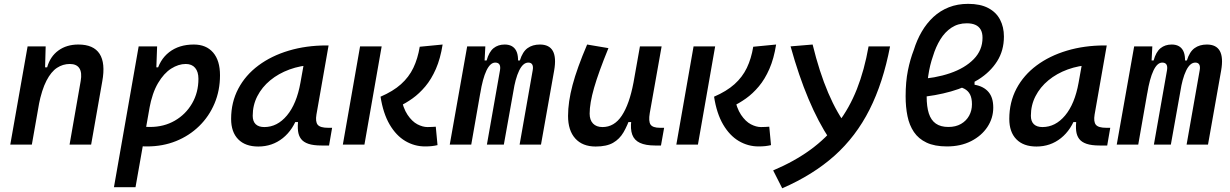

<svg xmlns="http://www.w3.org/2000/svg" viewBox="-20 -762 6485 1012"><path d="M34.2 0 125.5 -517.6H220.7L217.3 -394L147.9 0ZM346.7 0 405.3 -335Q413.1 -379.4 398.4 -402.1Q383.8 -424.8 347.7 -424.8Q311.5 -424.8 280.5 -404.5Q249.5 -384.3 224.9 -336.7Q200.2 -289.1 184.1 -208L208.5 -407.2H228.5Q244.6 -464.4 287.8 -495.8Q331.1 -527.3 393.1 -527.3Q473.1 -527.3 504.9 -478.3Q536.6 -429.2 519 -333L460.4 0Z M694.3 224.6H580.6L710.9 -517.6H808.1L803.7 -395ZM755.4 9.8Q721.2 9.8 687.7 7.1Q654.3 4.4 620.1 -0.5L671.9 -105Q702.1 -92.8 771 -92.8Q843.8 -92.8 901.4 -126Q959 -159.2 992.4 -216.8Q1025.9 -274.4 1025.9 -346.7Q1025.9 -383.8 1008.5 -404.3Q991.2 -424.8 959 -424.8Q920.9 -424.8 882.3 -400.4Q843.8 -376 813 -324Q782.2 -272 767.1 -189.5L786.1 -407.2H828.6L803.2 -373Q819.8 -446.8 871.8 -487.1Q923.8 -527.3 1001.5 -527.3Q1066.9 -527.3 1103.3 -485.1Q1139.6 -442.9 1139.6 -365.2Q1139.6 -285.2 1110.8 -216.8Q1082 -148.4 1029.8 -97.4Q977.5 -46.4 907.7 -18.3Q837.9 9.8 755.4 9.8Z M1341.3 10.3Q1272.9 10.3 1235.6 -27.8Q1198.2 -65.9 1198.2 -135.3Q1198.2 -223.1 1236.1 -294.7Q1273.9 -366.2 1342.3 -417Q1410.6 -467.8 1502.2 -495.1Q1593.8 -522.5 1701.2 -522.5H1711.9L1647.9 -158.2Q1641.6 -120.6 1654.5 -104.5Q1667.5 -88.4 1709.5 -88.4H1730.5L1714.4 4.9H1674.3Q1631.8 4.9 1605.7 -3.9Q1579.6 -12.7 1566.7 -29.8Q1553.7 -46.9 1550.8 -72.3Q1547.9 -97.7 1552.2 -131.3L1581.5 -118.7H1524.9L1552.2 -158.2Q1525.9 -78.1 1470.5 -33.9Q1415 10.3 1341.3 10.3ZM1373 -92.3Q1441.4 -92.3 1492.4 -153.3Q1543.5 -214.4 1563.5 -325.7L1588.9 -467.3L1630.4 -419.9Q1564 -417 1505.9 -395.8Q1447.8 -374.5 1404.3 -338.6Q1360.8 -302.7 1336.4 -255.1Q1312 -207.5 1312 -151.9Q1312 -122.6 1327.6 -107.4Q1343.3 -92.3 1373 -92.3Z M2220.2 9.8Q2164.6 9.8 2116.2 -18.8Q2067.9 -47.4 2033.7 -105.7Q1999.5 -164.1 1985.8 -252.4Q2051.8 -280.8 2093.5 -318.1Q2135.3 -355.5 2158.7 -404.3Q2182.1 -453.1 2192.4 -515.6L2313 -527.3Q2301.3 -453.1 2277.6 -398.9Q2253.9 -344.7 2221.9 -306.6Q2189.9 -268.6 2154.3 -243.2Q2118.7 -217.8 2083 -201.2L2092.8 -253.4Q2104.5 -191.9 2128.2 -156.7Q2151.9 -121.6 2179.9 -106.9Q2208 -92.3 2233.4 -92.3Q2249.5 -92.3 2257.6 -93Q2265.6 -93.8 2276.9 -94.2L2286.1 2.9Q2271.5 6.3 2256.1 8.1Q2240.7 9.8 2220.2 9.8ZM1787.1 0 1877.9 -517.6H1991.7L1900.9 0Z M2538.1 -517.6 2531.2 -384.3 2463.9 0H2350.6L2442.4 -517.6ZM2546.4 0 2615.2 -390.6Q2622.6 -432.1 2590.3 -432.1Q2564 -432.1 2543.9 -389.9Q2523.9 -347.7 2511.2 -269L2518.6 -443.4H2544.9Q2557.6 -488.8 2581.5 -508.1Q2605.5 -527.3 2640.1 -527.3Q2683.6 -527.3 2700.7 -494.6Q2717.8 -461.9 2705.6 -390.6L2635.7 0ZM2900.9 -390.6 2831.5 0H2718.8L2787.6 -390.6Q2791.5 -410.6 2785.6 -421.4Q2779.8 -432.1 2764.6 -432.1Q2736.8 -432.1 2716.3 -389.9Q2695.8 -347.7 2683.6 -269L2688 -443.4H2720.2Q2734.4 -489.3 2760.7 -508.3Q2787.1 -527.3 2825.7 -527.3Q2924.8 -527.3 2900.9 -390.6Z M3119.6 10.3Q3050.3 10.3 3012.2 -32Q2974.1 -74.2 2974.1 -150.9Q2974.1 -224.6 2997.8 -313.7Q3021.5 -402.8 3074.7 -527.3L3187 -508.3Q3134.8 -380.9 3111.3 -299.1Q3087.9 -217.3 3087.9 -163.1Q3087.9 -129.4 3105.7 -110.8Q3123.5 -92.3 3155.8 -92.3Q3217.8 -92.3 3257.6 -152.6Q3297.4 -212.9 3318.8 -325.7L3311 -118.7H3278.8L3304.2 -150.4Q3287.6 -101.1 3266.6 -64.9Q3245.6 -28.8 3211.4 -9.3Q3177.2 10.3 3119.6 10.3ZM3432.1 4.9Q3382.8 4.9 3353 -9Q3323.2 -22.9 3312.5 -52.2Q3301.8 -81.5 3307.6 -127.4L3302.7 -234.9L3353 -517.6H3467.3L3404.8 -166Q3397.5 -122.6 3408.9 -105.5Q3420.4 -88.4 3458.5 -88.4H3480.5L3463.9 4.9Z M3978 9.8Q3922.4 9.8 3874 -18.8Q3825.7 -47.4 3791.5 -105.7Q3757.3 -164.1 3743.7 -252.4Q3809.6 -280.8 3851.3 -318.1Q3893.1 -355.5 3916.5 -404.3Q3939.9 -453.1 3950.2 -515.6L4070.8 -527.3Q4059.1 -453.1 4035.4 -398.9Q4011.7 -344.7 3979.7 -306.6Q3947.8 -268.6 3912.1 -243.2Q3876.5 -217.8 3840.8 -201.2L3850.6 -253.4Q3862.3 -191.9 3886 -156.7Q3909.7 -121.6 3937.7 -106.9Q3965.8 -92.3 3991.2 -92.3Q4007.3 -92.3 4015.4 -93Q4023.4 -93.8 4034.7 -94.2L4043.9 2.9Q4029.3 6.3 4013.9 8.1Q3998.5 9.8 3978 9.8ZM3544.9 0 3635.7 -517.6H3749.5L3658.7 0Z M4103 230.5 4055.2 136.2Q4167 88.9 4251.5 27.3Q4335.9 -34.2 4396.5 -113.3Q4457 -192.4 4496.6 -292.5Q4536.1 -392.6 4558.1 -517.6H4671.4Q4634.8 -326.2 4563.2 -184.3Q4491.7 -42.5 4378.7 58.6Q4265.6 159.7 4103 230.5ZM4263.2 -527.3Q4334 -237.3 4450.7 -87.9L4354 -26.4Q4293 -118.2 4241.5 -240.5Q4189.9 -362.8 4147 -517.6Z M4818.4 -249 4811.5 -344.2Q4908.7 -349.1 4987.3 -376Q5065.9 -402.8 5112.3 -450.2Q5158.7 -497.6 5158.7 -563Q5158.7 -589.4 5148.9 -606.2Q5139.2 -623 5120.8 -631.1Q5102.5 -639.2 5075.7 -639.2Q5029.8 -639.2 4995.1 -616.2Q4960.4 -593.3 4936.3 -554Q4912.1 -514.6 4897.5 -465.8Q4880.9 -418.9 4872.6 -362.3Q4864.3 -305.7 4864.3 -253.4Q4864.3 -199.7 4875.7 -164.1Q4887.2 -128.4 4912.6 -110.6Q4938 -92.8 4979 -92.8Q5017.6 -92.8 5045.4 -108.9Q5073.2 -125 5088.1 -152.1Q5103 -179.2 5103 -212.4Q5103 -243.7 5093.3 -263.4Q5083.5 -283.2 5063.5 -293.9Q5043.5 -304.7 5011.2 -308.1L5116.7 -343.3V-315.4Q5141.6 -311 5159.9 -301.3Q5178.2 -291.5 5190.7 -276.6Q5203.1 -261.7 5209.2 -241.5Q5215.3 -221.2 5215.3 -194.8Q5215.3 -139.6 5184.6 -93Q5153.8 -46.4 5098.9 -18.3Q5043.9 9.8 4971.2 9.8Q4906.2 9.8 4863.8 -10.3Q4821.3 -30.3 4797.1 -66.2Q4772.9 -102.1 4763.2 -149.9Q4753.4 -197.8 4753.4 -254.4Q4753.4 -331.1 4765.4 -390.4Q4777.3 -449.7 4796.4 -498.5Q4812.5 -550.8 4838.4 -595.2Q4864.3 -639.6 4899.9 -672.6Q4935.5 -705.6 4981.2 -723.6Q5026.9 -741.7 5083 -741.7Q5147 -741.7 5188.7 -719.7Q5230.5 -697.8 5251 -658.7Q5271.5 -619.6 5271.5 -569.3Q5271.5 -495.6 5235.6 -439Q5199.7 -382.3 5137 -342.8Q5074.2 -303.2 4992.4 -280Q4910.6 -256.8 4818.4 -249Z M5442.9 10.3Q5374.5 10.3 5337.2 -27.8Q5299.8 -65.9 5299.8 -135.3Q5299.8 -223.1 5337.6 -294.7Q5375.5 -366.2 5443.8 -417Q5512.2 -467.8 5603.8 -495.1Q5695.3 -522.5 5802.7 -522.5H5813.5L5749.5 -158.2Q5743.2 -120.6 5756.1 -104.5Q5769 -88.4 5811 -88.4H5832L5815.9 4.9H5775.9Q5733.4 4.9 5707.3 -3.9Q5681.2 -12.7 5668.2 -29.8Q5655.3 -46.9 5652.3 -72.3Q5649.4 -97.7 5653.8 -131.3L5683.1 -118.7H5626.5L5653.8 -158.2Q5627.4 -78.1 5572 -33.9Q5516.6 10.3 5442.9 10.3ZM5474.6 -92.3Q5543 -92.3 5594 -153.3Q5645 -214.4 5665 -325.7L5690.4 -467.3L5731.9 -419.9Q5665.5 -417 5607.4 -395.8Q5549.3 -374.5 5505.9 -338.6Q5462.4 -302.7 5438 -255.1Q5413.6 -207.5 5413.6 -151.9Q5413.6 -122.6 5429.2 -107.4Q5444.8 -92.3 5474.6 -92.3Z M6053.7 -517.6 6046.9 -384.3 5979.5 0H5866.2L5958 -517.6ZM6062 0 6130.9 -390.6Q6138.2 -432.1 6106 -432.1Q6079.6 -432.1 6059.6 -389.9Q6039.6 -347.7 6026.9 -269L6034.2 -443.4H6060.5Q6073.2 -488.8 6097.2 -508.1Q6121.1 -527.3 6155.8 -527.3Q6199.2 -527.3 6216.3 -494.6Q6233.4 -461.9 6221.2 -390.6L6151.4 0ZM6416.5 -390.6 6347.2 0H6234.4L6303.2 -390.6Q6307.1 -410.6 6301.3 -421.4Q6295.4 -432.1 6280.3 -432.1Q6252.4 -432.1 6231.9 -389.9Q6211.4 -347.7 6199.2 -269L6203.6 -443.4H6235.8Q6250 -489.3 6276.4 -508.3Q6302.7 -527.3 6341.3 -527.3Q6440.4 -527.3 6416.5 -390.6Z"/></svg>

Font: Cascadia Mono Medium
Style: Italic
Weight: 500
Italic angle: -10°
Monospace: yes
Designer: Aaron Bell
Foundry: Saja Typeworks
Version: Version 2407.024